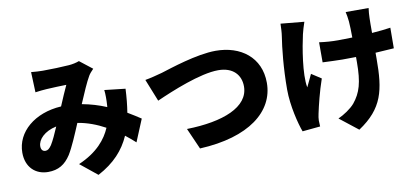

<svg xmlns="http://www.w3.org/2000/svg" viewBox="-77 -1081 3155 1442"><g transform="rotate(-10 1500.0 -360.0)"><path d="M208 -770 214 -615C241 -619 280 -623 300 -624C345 -627 412 -629 452 -630C433 -591 409 -533 385 -477C182 -465 38 -343 38 -185C38 -73 110 -9 205 -9C283 -9 335 -41 378 -107C412 -162 449 -251 484 -334C559 -322 629 -295 693 -260C658 -178 589 -90 443 -27L573 78C699 11 774 -73 820 -177C847 -156 872 -135 896 -113L966 -282C939 -300 906 -321 867 -344C876 -399 882 -459 885 -524L726 -542C730 -510 730 -467 727 -423C727 -420 726 -416 726 -412C669 -436 607 -455 541 -467C575 -547 609 -626 634 -668C642 -682 656 -697 672 -714L576 -789C556 -781 525 -774 497 -772C448 -768 356 -765 296 -765C274 -765 236 -767 208 -770ZM179 -209C179 -260 231 -316 323 -335C301 -283 279 -235 259 -203C242 -179 230 -169 212 -169C193 -169 179 -182 179 -209Z M1043 -563 1111 -393C1230 -446 1456 -540 1594 -540C1706 -540 1764 -475 1764 -387C1764 -229 1563 -152 1287 -146L1358 15C1735 -3 1938 -165 1938 -384C1938 -579 1790 -687 1601 -687C1454 -687 1246 -616 1174 -594C1138 -584 1080 -569 1043 -563Z M2788 -804H2613C2617 -788 2623 -755 2625 -730C2627 -703 2629 -657 2629 -607C2593 -606 2557 -605 2523 -605C2470 -605 2429 -608 2377 -615V-462C2430 -460 2486 -457 2527 -457C2561 -457 2596 -457 2631 -458C2631 -444 2631 -431 2631 -419C2631 -264 2608 -188 2549 -116C2519 -81 2464 -45 2421 -26L2561 84C2753 -44 2781 -179 2781 -418C2781 -429 2781 -445 2781 -464C2835 -467 2884 -470 2922 -473L2923 -630C2885 -624 2835 -619 2781 -615C2781 -665 2781 -710 2782 -730C2783 -753 2784 -779 2788 -804ZM2295 -786 2116 -803C2115 -774 2114 -736 2109 -706C2096 -625 2079 -471 2079 -306C2079 -183 2116 -38 2139 22L2275 9C2274 -7 2273 -26 2273 -37C2273 -48 2276 -72 2280 -88C2293 -149 2317 -249 2350 -344L2276 -392C2261 -363 2244 -321 2231 -297C2211 -398 2247 -603 2268 -695C2273 -717 2285 -758 2295 -786Z"/></g></svg>

Font: Source Han Sans HK Heavy
Style: Regular
Weight: 900
Designer: Ryoko NISHIZUKA 西塚涼子 (kana, bopomofo & ideographs); Paul D. Hunt (Latin, Greek & Cyrillic); Sandoll Communications 산돌커뮤니
Foundry: Adobe
Version: Version 2.000;hotconv 1.0.107;makeotfexe 2.5.65593